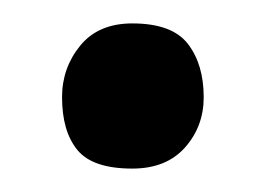

<svg xmlns="http://www.w3.org/2000/svg" viewBox="-20 -138 225 164"><path d="M93 6Q59 6 46 -10Q33 -26 33 -55Q33 -80 48.5 -99Q64 -118 93 -118Q127 -118 140.5 -100.5Q154 -83 154 -55Q154 -30 138 -12Q122 6 93 6Z"/></svg>

Font: Yanone Kaffeesatz Medium
Style: Regular
Weight: 500
Designer: Yanone (Cyrillic: Daniel Pouzeot, Huerta Tipografica, and Cyreal)
Foundry: Yanone
Version: Version 2.003